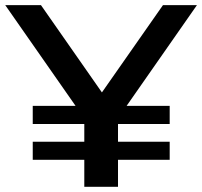

<svg xmlns="http://www.w3.org/2000/svg" viewBox="-29 -720 779 740"><path d="M-8.8 -700.2H128.9L363.8 -363.8L599.1 -700.2H730L459 -312H625V-242.2H425.8V-173.8H625V-104H425.8V0H295.9V-104H97.2V-173.8H295.9V-242.2H97.2V-312H262.2Z"/></svg>

Font: Montserrat SemiBold
Style: Regular
Weight: 600
Designer: Julieta Ulanovsky
Foundry: Julieta Ulanovsky
Version: Version 7.200